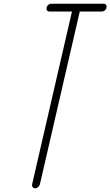

<svg xmlns="http://www.w3.org/2000/svg" viewBox="-20 -818 595 1035"><path d="M538 -798Q547 -798 551.5 -792Q556 -786 554 -777Q553 -771 549 -766Q545 -761 539.5 -758.5Q534 -756 528 -756H410L195 176Q193 184 185.5 190.5Q178 197 169 197Q164 197 159.5 194Q155 191 153.5 186Q152 181 153 176L368 -756H247Q238 -756 233.5 -762Q229 -768 231 -777Q233 -786 240.5 -792Q248 -798 257 -798Z"/></svg>

Font: Soda Fountain
Style: ThinOblique
Weight: 400
Version: Version 1.0